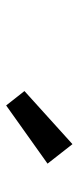

<svg xmlns="http://www.w3.org/2000/svg" viewBox="169 -1010 261 640"><g transform="rotate(90 300.0 -689.5)"><path d="M331 -579 283 -640 460 -800 525 -717Z"/></g></svg>

Font: Source Code Pro SemiBold
Style: Italic
Weight: 600
Italic angle: -11°
Monospace: yes
Designer: Paul D. Hunt, Teo Tuominen
Foundry: Adobe Systems Incorporated
Version: Version 1.016;hotconv 1.0.116;makeotfexe 2.5.65601